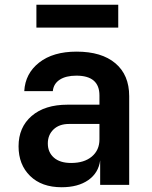

<svg xmlns="http://www.w3.org/2000/svg" viewBox="-20 -777 640 807"><path d="M239 10Q155 10 106.5 -37.5Q58 -85 58 -162Q58 -242 113 -289.5Q168 -337 264 -337H398V-376Q398 -459 301 -459Q257 -459 231 -442Q205 -425 202 -394H82Q86 -468 144.5 -514Q203 -560 302 -560Q407 -560 465 -511Q523 -462 523 -373V0H401V-103Q394 -50 351 -20Q308 10 239 10ZM279 -92Q334 -92 366 -119Q398 -146 398 -191V-256H270Q229 -256 205 -233Q181 -210 181 -174Q181 -137 206.5 -114.5Q232 -92 279 -92ZM133 -661V-757H477V-661Z"/></svg>

Font: JetBrains Mono NL
Style: Bold
Weight: 700
Monospace: yes
Designer: Philipp Nurullin, Konstantin Bulenkov
Foundry: JetBrains
Version: Version 2.305; ttfautohint (v1.8.4.7-5d5b)